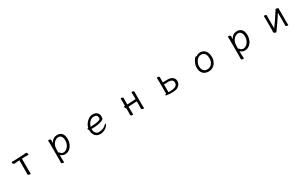

<svg xmlns="http://www.w3.org/2000/svg" viewBox="344 -2469 7312 4624"><g transform="rotate(-30 4000.0 -157.0)"><path d="M347 -402Q325 -399 313 -399Q301 -399 290 -417.5Q279 -436 279 -453Q279 -470 292 -470Q300 -470 318 -469Q336 -468 364 -468L395 -469L608 -479L657 -483Q680 -486 691 -486Q703 -486 713.5 -467.5Q724 -449 724 -432Q724 -415 712 -415Q699 -415 689 -416L626 -417H609L536 -413V-115L537 -75L539 0Q539 10 518 10Q499 10 480.5 2Q462 -6 462 -18L464 -115V-410L396 -407Q374 -406 347 -402Z M1300 -472Q1300 -482 1319 -482Q1338 -482 1356 -474Q1374 -466 1374 -454L1372 -402L1370 -369Q1408 -433 1453.5 -459.5Q1499 -486 1558 -486Q1635 -486 1682 -431.5Q1729 -377 1729 -278Q1729 -195 1697.5 -127.5Q1666 -60 1611.5 -21.5Q1557 17 1490 17Q1456 17 1420.5 0.5Q1385 -16 1369 -38V56Q1369 61 1372 124Q1374 154 1374 162Q1374 172 1354 172Q1336 172 1318.5 164Q1301 156 1301 144Q1301 128 1302 116L1303 55V-368Q1303 -403 1300 -472ZM1375 -103Q1386 -103 1396 -87Q1414 -61 1436.5 -51Q1459 -41 1487 -41Q1525 -41 1565.5 -69.5Q1606 -98 1633.5 -151.5Q1661 -205 1661 -276Q1661 -349 1630.5 -387.5Q1600 -426 1558 -426Q1494 -426 1443 -377.5Q1392 -329 1376 -253Q1368 -215 1368 -101Q1372 -103 1375 -103Z M2463 -41Q2594 -41 2674 -125Q2686 -140 2697 -140Q2701 -140 2704 -136.5Q2707 -133 2707 -128Q2707 -112 2677.5 -76Q2648 -40 2593 -11Q2538 18 2463 18Q2411 18 2370 -8Q2329 -34 2305 -82.5Q2281 -131 2281 -195V-209Q2272 -216 2265.5 -225Q2259 -234 2259 -241Q2259 -247 2264 -250.5Q2269 -254 2278 -254L2288 -255Q2297 -305 2333 -359Q2369 -413 2423 -449.5Q2477 -486 2538 -486Q2624 -486 2664 -443.5Q2704 -401 2704 -340Q2704 -302 2698.5 -284Q2693 -266 2673 -253.5Q2653 -241 2608 -227Q2510 -196 2359 -196H2346V-186Q2346 -121 2379 -81Q2412 -41 2463 -41ZM2581 -278Q2616 -288 2627 -301Q2638 -314 2638 -341Q2638 -385 2613 -406.5Q2588 -428 2537 -428Q2491 -428 2452 -400Q2413 -372 2387.5 -331Q2362 -290 2354 -252H2374Q2486 -252 2581 -278Z M3554 -224 3400 -216 3387 -215V-108L3388 -70L3390 -2Q3390 8 3371 8Q3353 8 3336 0Q3319 -8 3319 -20L3321 -108V-208Q3310 -211 3301 -227.5Q3292 -244 3292 -258Q3292 -276 3305 -276H3321V-367L3320 -416L3318 -474Q3318 -484 3337 -484Q3355 -484 3372 -476Q3389 -468 3389 -456Q3389 -435 3388 -420L3387 -367V-275Q3391 -276 3399 -276L3553 -284Q3555 -284 3582 -287Q3602 -289 3607 -289Q3616 -289 3623 -282V-367L3622 -416L3620 -474Q3620 -484 3639 -484Q3657 -484 3674 -476Q3691 -468 3691 -456Q3691 -435 3690 -420L3689 -367V-108L3690 -70L3692 -2Q3692 8 3673 8Q3655 8 3638 0Q3621 -8 3621 -20L3623 -108V-224Z M4325 -419 4323 -472Q4323 -482 4342 -482Q4360 -482 4377.5 -474Q4395 -466 4395 -454Q4395 -435 4394 -422L4393 -375V-307Q4449 -311 4532 -311Q4587 -311 4628.5 -292Q4670 -273 4692.5 -239Q4715 -205 4715 -163Q4715 -97 4670.5 -49.5Q4626 -2 4559 9Q4516 16 4445 16L4395 15Q4336 11 4314.5 5Q4293 -1 4293 -12Q4293 -19 4299.5 -24Q4306 -29 4317 -29H4326V-375ZM4419 -34Q4515 -34 4580.5 -59.5Q4646 -85 4646 -161Q4646 -212 4609 -234Q4572 -256 4522 -256Q4446 -256 4393 -251V-35Z M5531 -486Q5588 -486 5632 -457Q5676 -428 5700.5 -373.5Q5725 -319 5725 -245Q5725 -179 5696.5 -118.5Q5668 -58 5614 -20Q5560 18 5486 18Q5386 18 5330.5 -42Q5275 -102 5275 -207Q5275 -261 5298 -318.5Q5321 -376 5350.5 -415Q5380 -454 5396 -454Q5406 -454 5413 -445Q5437 -463 5465 -474.5Q5493 -486 5531 -486ZM5658 -245Q5658 -330 5624.5 -378Q5591 -426 5525 -426Q5474 -426 5432 -394Q5390 -362 5366 -311Q5342 -260 5342 -208Q5342 -126 5379 -84.5Q5416 -43 5486 -43Q5534 -43 5573.5 -69.5Q5613 -96 5635.5 -142Q5658 -188 5658 -245Z M6300 -472Q6300 -482 6319 -482Q6338 -482 6356 -474Q6374 -466 6374 -454L6372 -402L6370 -369Q6408 -433 6453.5 -459.5Q6499 -486 6558 -486Q6635 -486 6682 -431.5Q6729 -377 6729 -278Q6729 -195 6697.5 -127.5Q6666 -60 6611.5 -21.5Q6557 17 6490 17Q6456 17 6420.5 0.5Q6385 -16 6369 -38V56Q6369 61 6372 124Q6374 154 6374 162Q6374 172 6354 172Q6336 172 6318.5 164Q6301 156 6301 144Q6301 128 6302 116L6303 55V-368Q6303 -403 6300 -472ZM6375 -103Q6386 -103 6396 -87Q6414 -61 6436.5 -51Q6459 -41 6487 -41Q6525 -41 6565.5 -69.5Q6606 -98 6633.5 -151.5Q6661 -205 6661 -276Q6661 -349 6630.5 -387.5Q6600 -426 6558 -426Q6494 -426 6443 -377.5Q6392 -329 6376 -253Q6368 -215 6368 -101Q6372 -103 6375 -103Z M7394 -25Q7389 -19 7382.5 -8.5Q7376 2 7370 7.5Q7364 13 7356 13Q7336 13 7317 -1Q7298 -15 7298 -29V-31Q7301 -67 7301 -86V-364L7300 -413L7298 -471Q7298 -481 7317 -481Q7335 -481 7352 -473Q7369 -465 7369 -453Q7369 -432 7368 -417L7367 -364V-94Q7463 -219 7613 -456Q7615 -460 7619 -467.5Q7623 -475 7628 -479Q7633 -483 7641 -483Q7657 -483 7680 -472.5Q7703 -462 7703 -452Q7703 -446 7701 -435.5Q7699 -425 7699 -415V-106L7700 -68L7702 0Q7702 10 7683 10Q7665 10 7648 2Q7631 -6 7631 -18L7633 -106V-377Q7502 -171 7394 -25Z"/></g></svg>

Font: Fusion Kai T
Style: Regular
Weight: 400
Designer: Fontworks Inc.
Version: Version 24.134;May 13, 2024